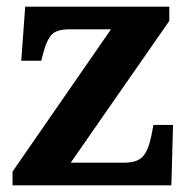

<svg xmlns="http://www.w3.org/2000/svg" viewBox="-20 -556 569 576"><path d="M17.6 0V-41.2L312.9 -468H187Q151.7 -468 136.3 -453.3Q121 -438.6 110 -398L103.8 -373.7H43.8L55.6 -536H487.9V-493.3L192.2 -68H352.8Q391.8 -68 408.6 -86.6Q425.4 -105.3 434.1 -148.9L440.3 -181.1H499.1L494.1 0Z"/></svg>

Font: Noto Serif Khmer
Style: Regular
Weight: 400
Designer: Danh Hong and the Monotype Design Team
Foundry: Monotype Imaging Inc.
Version: Version 2.003